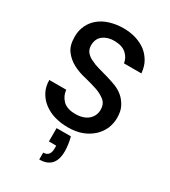

<svg xmlns="http://www.w3.org/2000/svg" viewBox="-230 -817 1065 1200"><g transform="rotate(30 302.0 -217.0)"><path d="M351.1 45.9Q359.4 78.6 361.8 99.1Q365.2 127.4 365.2 145Q365.2 270 252 270V220.2Q300.8 220.2 300.8 163.1V142.1H248V45.9ZM58.1 -191.9H180.2Q184.6 -148.4 213.9 -119.1Q244.1 -88.9 304.2 -88.9Q363.3 -88.9 397 -118.2Q429.2 -147.5 429.2 -190.9Q429.2 -231.9 401.9 -254.9Q372.6 -277.8 333 -291Q297.9 -302.7 245.1 -315.9Q197.8 -326.2 155.8 -348.1Q113.8 -370.6 87.9 -405.8Q60.1 -440.9 60.1 -505.9Q60.1 -552.2 78.1 -588.9Q95.2 -625 127 -650.9Q158.7 -676.8 202.1 -689.9Q248.5 -704.1 298.8 -704.1Q349.6 -704.1 391.1 -690.9Q432.6 -677.7 463.9 -653.8Q493.2 -630.4 513.2 -595.2Q531.2 -563.5 536.1 -515.1H410.2Q405.8 -550.8 377 -578.1Q348.1 -605.5 293 -606.9Q243.2 -608.4 210 -584Q175.8 -560.1 175.8 -509.8Q175.8 -481 191.9 -461.9Q208 -442.9 233.9 -431.2Q260.3 -417.5 292 -409.2Q329.6 -398.9 359.9 -390.1Q397.9 -378.9 428.2 -367.2Q460.4 -354 486.8 -331.1Q509.8 -311 527.8 -276.9Q543.9 -246.6 543.9 -196.8Q543.9 -159.7 528.8 -121.1Q512.2 -84 482.9 -56.2Q449.2 -25.4 407.2 -9.8Q363.3 6.8 304.2 6.8Q253.4 6.8 207 -6.8Q164.1 -19.5 128.9 -46.9Q96.7 -71.8 77.1 -108.9Q58.1 -145 58.1 -191.9Z"/></g></svg>

Font: PoppinsZ Medium
Style: Regular
Weight: 500
Designer: Ninad Kale (Devanagari), Jonny Pinhorn (Latin)
Foundry: Indian Type Foundry
Version: Version 3.002;FEAKit 1.0